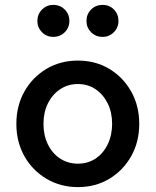

<svg xmlns="http://www.w3.org/2000/svg" viewBox="-20 -757 637 786"><path d="M299 9Q228 9 170.5 -25Q113 -59 80 -117.5Q47 -176 47 -250Q47 -324 80 -382.5Q113 -441 170 -475Q227 -509 299 -509Q371 -509 427.5 -475Q484 -441 517 -382.5Q550 -324 550 -250Q550 -176 517 -117.5Q484 -59 427.5 -25Q371 9 299 9ZM299 -87Q340 -87 371.5 -108Q403 -129 421 -166.5Q439 -204 439 -250Q439 -297 421 -333.5Q403 -370 371.5 -391.5Q340 -413 299 -413Q258 -413 226 -391.5Q194 -370 176 -333.5Q158 -297 158 -250Q158 -203 176 -166Q194 -129 226 -108Q258 -87 299 -87ZM198 -606Q171 -606 152 -625Q133 -644 133 -671Q133 -699 152 -718Q171 -737 198 -737Q226 -737 245 -718Q264 -699 264 -671Q264 -644 245 -625Q226 -606 198 -606ZM400 -606Q372 -606 353 -625Q334 -644 334 -671Q334 -699 353 -718Q372 -737 400 -737Q428 -737 446.5 -718Q465 -699 465 -671Q465 -644 446 -625Q427 -606 400 -606Z"/></svg>

Font: Red Hat Text Medium
Style: Regular
Weight: 500
Designer: Pentagram, MCKL
Foundry: Pentagram, MCKL
Version: Version 1.023